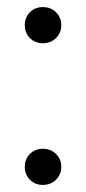

<svg xmlns="http://www.w3.org/2000/svg" viewBox="-20 -512 243 542"><path d="M50 -41Q50 -63 64.5 -77.5Q79 -92 101 -92Q123 -92 138 -77.5Q153 -63 153 -41Q153 -19 138 -4.5Q123 10 101 10Q79 10 64.5 -4.5Q50 -19 50 -41ZM50 -441Q50 -463 64.5 -477.5Q79 -492 101 -492Q123 -492 138 -477.5Q153 -463 153 -441Q153 -419 138 -404.5Q123 -390 101 -390Q79 -390 64.5 -404.5Q50 -419 50 -441Z"/></svg>

Font: Fahkwang Light
Style: Regular
Weight: 300
Version: Version 1.000; ttfautohint (v1.6)